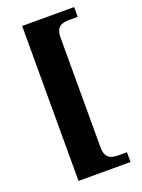

<svg xmlns="http://www.w3.org/2000/svg" viewBox="-164 -833 764 1034"><g transform="rotate(-20 217.5 -316.0)"><path d="M100 128H398V72H352C307 72 273 62 273 -2V-630C273 -694 307 -704 352 -704H398V-760H100Z"/></g></svg>

Font: Noto Serif Gurmukhi ExtraBold
Style: Regular
Weight: 800
Designer: Vaibhav Singh and the Monotype Design Team
Foundry: Monotype Imaging Inc.
Version: Version 2.004